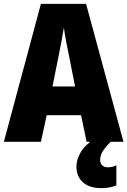

<svg xmlns="http://www.w3.org/2000/svg" viewBox="-20 -786 660 995"><path d="M429 -51 400 -189H222L192 -51H0L192 -766H426L620 -51ZM340 -485Q332 -522 323.5 -566.5Q315 -611 311 -643Q306 -612 298 -568.5Q290 -525 282 -487L252 -338H369ZM499 43Q499 60 509.5 70.5Q520 81 539 81Q552 81 563.5 78Q575 75 583 70V175Q570 180 550.5 184.5Q531 189 505 189Q444 189 410 159Q376 129 376 77Q376 44 396.5 6Q417 -32 473 -70L553 -51Q521 -18 510 2Q499 22 499 43Z"/></svg>

Font: Noto Sans Tamil UI Condensed Black
Style: Regular
Weight: 900
Width: 3
Designer: Jelle Bosma - Monotype Design Team
Foundry: Monotype Imaging Inc.
Version: Version 2.004; ttfautohint (v1.8.4.7-5d5b)